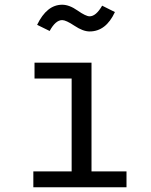

<svg xmlns="http://www.w3.org/2000/svg" viewBox="-20 -792 640 812"><path d="M359 -659Q331 -659 295 -683Q259 -707 243 -707Q215 -707 190 -661L137 -687Q178 -772 243 -772Q273 -772 308 -747.5Q343 -723 359 -723Q386 -723 412 -768L466 -741Q428 -659 359 -659ZM367 -527V-67H515V0H121V-67H283V-460H126V-527Z"/></svg>

Font: Fira Mono
Style: Regular
Weight: 400
Designer: Carrois Corporate & Edenspiekermann AG
Foundry: Carrois Corporate GbR & Edenspiekermann AG
Version: Version 3.206;PS 003.206;hotconv 1.0.70;makeotf.lib2.5.58329